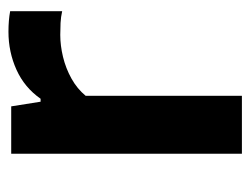

<svg xmlns="http://www.w3.org/2000/svg" viewBox="-89 -503 592 454"><g transform="rotate(-90 207.0 -276.0)"><path d="M70.5 0V-545.5H182.5L193.5 -476H200.5Q227 -514 269 -533Q311 -552 359 -552Q372.5 -552 384.8 -551Q397 -550 407.5 -548V-425Q394.5 -428 380 -428.8Q365.5 -429.5 351.5 -429.5Q326.5 -429.5 299.5 -423Q272.5 -416.5 248.2 -403Q224 -389.5 207.5 -369.5V0Z"/></g></svg>

Font: Encode Sans SemiExpanded SemiBold
Style: Regular
Weight: 600
Width: 6
Designer: Multiple Designers
Foundry: Impallari Type
Version: Version 3.002